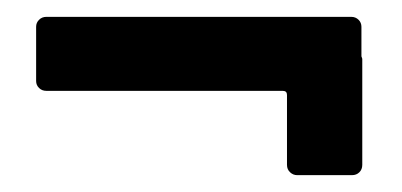

<svg xmlns="http://www.w3.org/2000/svg" viewBox="-20 -376 477 228"><path d="M409.2 -309.1 410.2 -306.2V-180.2Q410.2 -174.8 406.7 -171.4Q403.3 -168 397.9 -168H333Q328.1 -168 324.5 -171.4Q320.8 -174.8 320.8 -180.2V-263.2Q320.8 -268.1 315.9 -268.1H35.2Q29.8 -268.1 26.4 -271.5Q22.9 -274.9 22.9 -279.8V-344.2Q22.9 -349.1 26.4 -352.5Q29.8 -356 35.2 -356H397Q402.3 -356 405.8 -352.5Q409.2 -349.1 409.2 -344.2Z"/></svg>

Font: Barlow Condensed SemiBold
Style: Regular
Weight: 600
Width: 3
Designer: Jeremy Tribby
Foundry: Tribby Type
Version: Version 1.422;hotconv 1.0.109;makeotfexe 2.5.65596